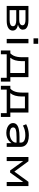

<svg xmlns="http://www.w3.org/2000/svg" viewBox="1725 -2484 892 4382"><g transform="rotate(90 2171.0 -293.0)"><path d="M116 0V-496H444Q514 -496 561.5 -481.5Q609 -467 633 -438.5Q657 -410 657 -366Q657 -328 628.5 -300Q600 -272 549 -258L550 -255Q594 -247 622.5 -230.5Q651 -214 664.5 -190.5Q678 -167 678 -137Q678 -73 619 -36.5Q560 0 457 0ZM212 -67H440Q506 -67 542 -85.5Q578 -104 578 -142Q578 -181 542 -199.5Q506 -218 440 -218H212ZM212 -285H426Q489 -285 523 -304Q557 -323 557 -359Q557 -395 523.5 -412Q490 -429 426 -429H212Z M855 -612V-719H980V-612ZM869 0V-496H968V0Z M1131 133V-83H1197Q1230 -115 1249 -153.5Q1268 -192 1277 -240.5Q1286 -289 1286 -352V-496H1741V-83H1842V133H1755V0H1218V133ZM1298 -81H1646V-416H1375V-334Q1374 -257 1356 -193Q1338 -129 1298 -81Z M1938 133V-83H2004Q2037 -115 2056 -153.5Q2075 -192 2084 -240.5Q2093 -289 2093 -352V-496H2548V-83H2649V133H2562V0H2025V133ZM2105 -81H2453V-416H2182V-334Q2181 -257 2163 -193Q2145 -129 2105 -81Z M3011 9Q2947 9 2896.5 -11Q2846 -31 2817.5 -65.5Q2789 -100 2789 -145Q2789 -194 2823 -227Q2857 -260 2927.5 -276Q2998 -292 3110 -292H3253V-225H3115Q3051 -225 3007.5 -220.5Q2964 -216 2937.5 -207Q2911 -198 2899.5 -183Q2888 -168 2888 -147Q2888 -107 2927 -87.5Q2966 -68 3027 -68Q3082 -68 3130 -87Q3178 -106 3206.5 -139Q3235 -172 3235 -211V-323Q3235 -375 3190 -400Q3145 -425 3063 -425Q3005 -425 2949.5 -411.5Q2894 -398 2846 -370L2815 -444Q2851 -464 2893 -477.5Q2935 -491 2980.5 -498Q3026 -505 3073 -505Q3151 -505 3209 -484.5Q3267 -464 3299.5 -421.5Q3332 -379 3332 -312V0H3246V-109V-110Q3225 -79 3193 -51.5Q3161 -24 3116 -7.5Q3071 9 3011 9Z M3563 0V-496H3660L3896 -175L4130 -496H4226V0H4134V-378L3920 -78H3871L3654 -379H3656V0Z"/></g></svg>

Font: Nunito Sans 7pt Expanded
Style: Regular
Weight: 400
Width: 7
Designer: Vernon Adams
Foundry: Vernon Adams
Version: Version 3.101;gftools[0.9.27]